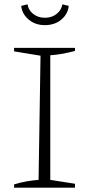

<svg xmlns="http://www.w3.org/2000/svg" viewBox="-20 -866 413 886"><path d="M45 0V-15Q74 -24 102.5 -29Q131 -34 158 -36L167 -609L45 -629V-645H326V-631Q300 -624 271.5 -618.5Q243 -613 212 -611V-36L326 -18V0ZM187 -750Q142 -750 111.5 -776.5Q81 -803 78 -839L107 -846Q111 -819 133.5 -801.5Q156 -784 187 -784Q219 -784 241 -801.5Q263 -819 268 -846L297 -839Q294 -802 263.5 -776Q233 -750 187 -750Z"/></svg>

Font: Piazzolla ExtraLight
Style: Regular
Weight: 200
Designer: Juan Pablo del Peral
Foundry: Huerta Tipografica
Version: Version 1.330